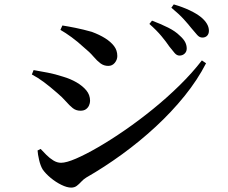

<svg xmlns="http://www.w3.org/2000/svg" viewBox="-20 -828 1040 874"><path d="M797 -575Q785 -575 775 -586.5Q765 -598 751 -616Q737 -637 715 -663.5Q693 -690 660 -719L672 -734Q712 -719 745 -702.5Q778 -686 798 -666Q816 -650 823 -636Q830 -622 830 -607Q830 -593 820.5 -584Q811 -575 797 -575ZM304 26Q285 26 259.5 13.5Q234 1 211 -18Q188 -37 174 -57Q164 -74 158 -100Q152 -126 151 -143L165 -150Q177 -137 191.5 -122.5Q206 -108 223 -97.5Q240 -87 258 -87Q282 -87 326 -106Q370 -125 427 -158Q484 -191 548.5 -235.5Q613 -280 677 -332Q741 -384 798 -440Q855 -496 899 -553L918 -540Q879 -464 820 -391Q761 -318 688.5 -251Q616 -184 535.5 -125.5Q455 -67 373 -20Q360 -12 350 -1Q340 10 329.5 18Q319 26 304 26ZM346 -324Q326 -324 311 -336Q296 -348 280 -366.5Q264 -385 239 -406Q207 -434 179.5 -454.5Q152 -475 125 -489L133 -509Q167 -503 198.5 -497Q230 -491 267 -479Q301 -469 328.5 -453Q356 -437 373 -416.5Q390 -396 390 -369Q390 -359 385.5 -348.5Q381 -338 371.5 -331Q362 -324 346 -324ZM473 -528Q453 -528 437.5 -539.5Q422 -551 405 -571Q388 -591 361 -613Q334 -638 306 -658.5Q278 -679 255 -692L264 -712Q290 -708 324.5 -701Q359 -694 398 -683Q433 -670 458.5 -654Q484 -638 499 -618.5Q514 -599 514 -573Q514 -556 502.5 -542Q491 -528 473 -528ZM901 -657Q888 -657 877.5 -669Q867 -681 851 -700Q836 -719 816 -741Q796 -763 760 -793L771 -808Q812 -796 843.5 -781Q875 -766 895 -750Q931 -720 931 -688Q931 -674 923 -665.5Q915 -657 901 -657Z"/></svg>

Font: Noto Serif TC SemiBold
Style: Regular
Weight: 600
Version: Version 2.002-H1;hotconv 1.1.0;makeotfexe 2.6.0